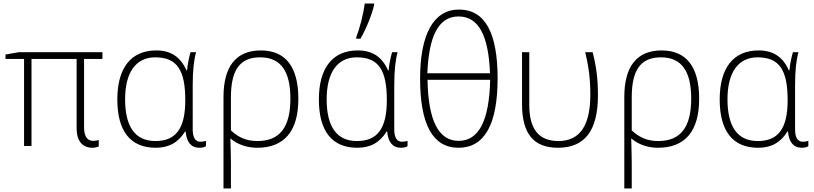

<svg xmlns="http://www.w3.org/2000/svg" viewBox="-20 -825 4601 1085"><path d="M503 10C516 10 527 7 538 3V-34C530 -31 520 -29 507 -29C472 -29 455 -55 455 -107V-492H559V-530H87L11 -517V-492H116V0H158V-492H413V-100C413 -28 446 10 503 10Z M860 10C933 10 986 -18 1026 -82H1029C1034 -21 1061 10 1106 10C1123 10 1135 7 1144 1V-29C1135 -26 1125 -24 1113 -24C1084 -24 1069 -47 1069 -94V-343C1069 -427 1076 -488 1088 -530H1057C1051 -513 1039 -459 1037 -427H1034C1000 -504 945 -540 863 -540C721 -540 643 -442 643 -263C643 -84 717 10 860 10ZM858 -28C743 -28 687 -110 687 -264C687 -416 748 -501 857 -501C980 -501 1027 -430 1027 -259C1027 -97 973 -28 858 -28Z M1243 240H1285V95C1285 50 1283 6 1282 -42H1283C1324 -7 1379 10 1433 10C1587 10 1666 -84 1666 -267C1666 -448 1593 -540 1454 -540C1315 -540 1243 -451 1243 -277ZM1435 -28C1373 -28 1328 -48 1285 -88V-275C1285 -429 1335 -501 1450 -501C1569 -501 1621 -420 1621 -267C1621 -106 1561 -28 1435 -28Z M1993 -606H2017C2050 -663 2084 -748 2094 -797V-805H2041C2033 -741 2012 -663 1993 -614ZM1999 10C2072 10 2125 -18 2165 -82H2168C2173 -21 2200 10 2245 10C2262 10 2274 7 2283 1V-29C2274 -26 2264 -24 2252 -24C2223 -24 2208 -47 2208 -94V-343C2208 -427 2215 -488 2227 -530H2196C2190 -513 2178 -459 2176 -427H2173C2139 -504 2084 -540 2002 -540C1860 -540 1782 -442 1782 -263C1782 -84 1856 10 1999 10ZM1997 -28C1882 -28 1826 -110 1826 -264C1826 -416 1887 -501 1996 -501C2119 -501 2166 -430 2166 -259C2166 -97 2112 -28 1997 -28Z M2571 10C2718 10 2792 -122 2792 -382C2792 -641 2720 -771 2574 -771C2429 -771 2354 -629 2354 -381C2354 -121 2426 10 2571 10ZM2395 -411C2403 -617 2456 -732 2571 -732C2686 -732 2741 -622 2749 -411ZM2572 -29C2458 -29 2400 -144 2396 -374H2750C2745 -142 2685 -29 2572 -29Z M3133 10C3282 10 3359 -83 3359 -287C3359 -384 3349 -452 3329 -530H3287C3308 -443 3316 -376 3316 -290C3316 -114 3256 -28 3136 -28C3019 -28 2971 -102 2971 -233V-530H2930V-237C2930 -71 2994 10 3133 10Z M3508 240H3550V95C3550 50 3548 6 3547 -42H3548C3589 -7 3644 10 3698 10C3852 10 3931 -84 3931 -267C3931 -448 3858 -540 3719 -540C3580 -540 3508 -451 3508 -277ZM3700 -28C3638 -28 3593 -48 3550 -88V-275C3550 -429 3600 -501 3715 -501C3834 -501 3886 -420 3886 -267C3886 -106 3826 -28 3700 -28Z M4264 10C4337 10 4390 -18 4430 -82H4433C4438 -21 4465 10 4510 10C4527 10 4539 7 4548 1V-29C4539 -26 4529 -24 4517 -24C4488 -24 4473 -47 4473 -94V-343C4473 -427 4480 -488 4492 -530H4461C4455 -513 4443 -459 4441 -427H4438C4404 -504 4349 -540 4267 -540C4125 -540 4047 -442 4047 -263C4047 -84 4121 10 4264 10ZM4262 -28C4147 -28 4091 -110 4091 -264C4091 -416 4152 -501 4261 -501C4384 -501 4431 -430 4431 -259C4431 -97 4377 -28 4262 -28Z"/></svg>

Font: Kathrein 35 Thin
Style: Regular
Weight: 250
Designer: Lazydogs Typefoundry, based on Open Sans by Ascender Corporation
Foundry: Lazydogs Typefoundry
Version: Version 1.003;PS 001.003;hotconv 1.0.88;makeotf.lib2.5.64775